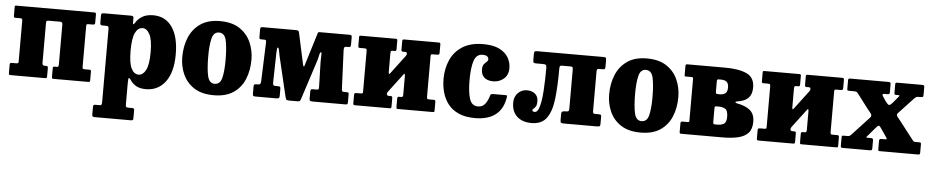

<svg xmlns="http://www.w3.org/2000/svg" viewBox="-43 -856 6933 1432"><g transform="rotate(5 3423.0 -140.5)"><path d="M264.5 -112Q264.5 -91.5 280.5 -91.5H292Q301.5 -91.5 304.5 -88.5Q307.5 -85.5 307.5 -74.5V-15Q307.5 -6 304.8 -3Q302 0 293.5 0H35.5Q26.5 0 24 -3.2Q21.5 -6.5 21.5 -16V-75.5Q21.5 -86 25.5 -88.8Q29.5 -91.5 39.5 -91.5H69.5Q79 -91.5 82.8 -93.8Q86.5 -96 86.5 -105.5V-406.5Q86.5 -419.5 84 -424.2Q81.5 -429 68.5 -429H34.5Q26 -429 23.8 -432Q21.5 -435 21.5 -444V-509Q21.5 -517.5 25 -518.8Q28.5 -520 37 -520H616Q625 -520 627.5 -516.8Q630 -513.5 630 -504V-445Q630 -434.5 625.8 -431.8Q621.5 -429 612 -429H582Q572 -429 568.5 -426.5Q565 -424 565 -415V-114Q565 -101 567.2 -96.2Q569.5 -91.5 583 -91.5H617Q625 -91.5 627.5 -88.2Q630 -85 630 -76.5V-11Q630 -3 626.2 -1.5Q622.5 0 614.5 0H355Q347 0 345.5 -3.8Q344 -7.5 344 -15.5V-77Q344 -85.5 346.2 -88.5Q348.5 -91.5 356 -91.5H371.5Q381 -91.5 384 -94.8Q387 -98 387 -111V-408.5Q387 -420 382.8 -424.5Q378.5 -429 366.5 -429H285Q273 -429 268.8 -425.8Q264.5 -422.5 264.5 -409.5Z M668 -453V-499Q668 -513.5 672.8 -516.8Q677.5 -520 691 -520H889.5Q900.5 -520 905.8 -517Q911 -514 911 -502.5V-471Q911 -445.5 925.5 -469Q944 -500 976.2 -518.8Q1008.5 -537.5 1057 -537.5Q1148 -537.5 1198.5 -465.5Q1249 -393.5 1249 -260.5Q1249 -127.5 1194.8 -55.5Q1140.5 16.5 1049.5 16.5Q1005 16.5 977.2 1Q949.5 -14.5 931.5 -41.5Q921 -56.5 916 -55Q911 -53.5 911 -16V140.5Q911 156.5 914.5 161Q918 165.5 932.5 165.5H958.5Q968.5 165.5 972.2 168.5Q976 171.5 976 182.5V238Q976 251.5 972 254.5Q968 257.5 954 257.5H688.5Q675 257.5 671.5 253.5Q668 249.5 668 236.5V184Q668 173.5 671 169.5Q674 165.5 685 165.5H712.5Q726.5 165.5 729.8 161Q733 156.5 733 140V-404.5Q733 -420.5 728.5 -424.5Q724 -428.5 712 -428.5H688Q675 -428.5 671.5 -432.8Q668 -437 668 -453ZM911 -260.5Q911 -167.5 931.2 -127Q951.5 -86.5 986.5 -86.5Q1018 -86.5 1039.5 -127Q1061 -167.5 1061 -260.5Q1061 -354 1039.5 -394.5Q1018 -435 986.5 -435Q952 -435 931.5 -394.5Q911 -354 911 -260.5Z M1299 -246.5Q1299 -326.5 1326.2 -392.5Q1353.5 -458.5 1410.5 -498Q1467.5 -537.5 1557 -537.5Q1647 -537.5 1704 -499.8Q1761 -462 1788 -401Q1815 -340 1815 -270Q1815 -190 1788 -124.8Q1761 -59.5 1704 -21Q1647 17.5 1557 17.5Q1467.5 17.5 1410.5 -19.2Q1353.5 -56 1326.2 -116.2Q1299 -176.5 1299 -246.5ZM1491.5 -270Q1491.5 -174.5 1503.8 -121.2Q1516 -68 1557 -68Q1598.5 -68 1610.8 -118.8Q1623 -169.5 1623 -250Q1623 -345.5 1610.8 -398.8Q1598.5 -452 1557 -452Q1516 -452 1503.8 -401.2Q1491.5 -350.5 1491.5 -270Z M1896.5 -428.5H1876.5Q1866.5 -428.5 1863 -431Q1859.5 -433.5 1859.5 -443.5V-503Q1859.5 -515 1864.8 -517.5Q1870 -520 1880.5 -520H2126.5Q2143 -520 2146.2 -514.5Q2149.5 -509 2152 -497L2197 -288.5Q2200.5 -273.5 2202.5 -264.2Q2204.5 -255 2208.5 -255Q2213 -255 2218.5 -278.5L2287.5 -503Q2290 -513.5 2292.5 -516.8Q2295 -520 2309 -520H2527Q2538 -520 2541.5 -516.8Q2545 -513.5 2545 -502V-453.5Q2545 -437.5 2542 -433Q2539 -428.5 2526 -428.5H2510.5Q2499 -428.5 2496.2 -421.2Q2493.5 -414 2493.5 -401.5L2506 -112.5Q2506.5 -100 2509.8 -95.8Q2513 -91.5 2524 -91.5H2540.5Q2554.5 -91.5 2557 -89.2Q2559.5 -87 2559.5 -72.5V-21Q2559.5 -8.5 2556.5 -4.2Q2553.5 0 2541.5 0H2296.5Q2284.5 0 2278.5 -3.2Q2272.5 -6.5 2272.5 -19V-67.5Q2272.5 -82 2275 -86.8Q2277.5 -91.5 2292.5 -91.5H2318Q2330.5 -91.5 2332.8 -96Q2335 -100.5 2335 -112.5L2330 -299.5Q2329.5 -312.5 2330.5 -329.5Q2331.5 -346.5 2331.2 -359.2Q2331 -372 2328 -372Q2319.5 -372 2315 -348.8Q2310.5 -325.5 2304 -304.5L2208.5 -10Q2205.5 -1 2201.2 3.5Q2197 8 2184.5 8H2120.5Q2102.5 8 2098.8 1Q2095 -6 2092 -19L2021 -318Q2018.5 -328.5 2016.5 -342.8Q2014.5 -357 2011.2 -367.8Q2008 -378.5 2002 -378.5Q1999 -378.5 1997.8 -368.8Q1996.5 -359 1995.5 -336L1991 -124Q1990 -103.5 1994 -97.5Q1998 -91.5 2012.5 -91.5H2028Q2041 -91.5 2044.8 -88Q2048.5 -84.5 2048.5 -69.5V-20Q2048.5 -7 2042.2 -3.5Q2036 0 2022.5 0H1870Q1856 0 1852 -3.2Q1848 -6.5 1848 -20V-70.5Q1848 -84.5 1851.5 -88Q1855 -91.5 1868 -91.5H1881Q1900 -91.5 1901 -113.5L1912 -408.5Q1912.5 -418.5 1910 -423.5Q1907.5 -428.5 1896.5 -428.5Z M3143.5 -114Q3143.5 -101 3146 -96.2Q3148.5 -91.5 3161.5 -91.5H3195.5Q3203.5 -91.5 3206 -88.2Q3208.5 -85 3208.5 -76.5V-11Q3208.5 -3 3204.8 -1.5Q3201 0 3193 0H2934Q2926 0 2924.5 -3.8Q2923 -7.5 2923 -15.5V-77Q2923 -91.5 2934 -91.5H2950Q2959 -91.5 2962.2 -94.8Q2965.5 -98 2965.5 -111V-245Q2965.5 -276 2955.5 -262L2851.5 -124.5Q2849 -121 2846.2 -116Q2843.5 -111 2843.5 -104.5Q2843.5 -91.5 2860 -91.5H2871.5Q2880.5 -91.5 2883.2 -88.5Q2886 -85.5 2886 -74.5V-15Q2886 -6 2883.5 -3Q2881 0 2872 0H2614Q2605 0 2602.5 -3.2Q2600 -6.5 2600 -16V-75.5Q2600 -86 2604.2 -88.8Q2608.5 -91.5 2618 -91.5H2648Q2658 -91.5 2661.5 -93.8Q2665 -96 2665 -105.5V-406.5Q2665 -419.5 2662.8 -424.2Q2660.5 -429 2647 -429H2613Q2605 -429 2602.5 -432.2Q2600 -435.5 2600 -444V-509.5Q2600 -518 2603.8 -519.2Q2607.5 -520.5 2615.5 -520.5H2874Q2882 -520.5 2884 -517Q2886 -513.5 2886 -505V-443.5Q2886 -429 2875.5 -429H2859.5Q2850 -429 2846.5 -425.8Q2843 -422.5 2843 -409.5V-278.5Q2843 -259 2845.5 -255.2Q2848 -251.5 2855.5 -261.5L2961 -401.5Q2965.5 -407.5 2965.5 -415.5Q2965.5 -425 2961.5 -427Q2957.5 -429 2949 -429H2937Q2928.5 -429 2925.8 -432Q2923 -435 2923 -446V-505.5Q2923 -514.5 2925.5 -517.5Q2928 -520.5 2937 -520.5H3194.5Q3203.5 -520.5 3206 -517.2Q3208.5 -514 3208.5 -504.5V-445Q3208.5 -434.5 3204.2 -431.8Q3200 -429 3190.5 -429H3160.5Q3150.5 -429 3147 -426.8Q3143.5 -424.5 3143.5 -415Z M3254.5 -254.5Q3254.5 -329.5 3282.5 -394Q3310.5 -458.5 3371 -498Q3431.5 -537.5 3528.5 -537.5Q3603 -537.5 3648.8 -514.5Q3694.5 -491.5 3715.8 -454.8Q3737 -418 3737 -376Q3737 -323.5 3703.2 -295.5Q3669.5 -267.5 3626 -267.5Q3581 -267.5 3557.5 -289Q3534 -310.5 3534 -349Q3534 -375 3544.2 -387.8Q3554.5 -400.5 3564.5 -408.8Q3574.5 -417 3574.5 -429Q3574.5 -441.5 3563 -449.8Q3551.5 -458 3530.5 -458Q3482.5 -458 3465.5 -406Q3448.5 -354 3448.5 -262Q3448.5 -172 3464.8 -121.5Q3481 -71 3528 -71Q3561.5 -71 3581.2 -96.2Q3601 -121.5 3612 -161.5Q3615 -173 3633.5 -173H3723Q3734.5 -173 3736.2 -170.8Q3738 -168.5 3737 -159Q3724 -70.5 3667.2 -26.5Q3610.5 17.5 3512.5 17.5Q3440.5 17.5 3391 -4.8Q3341.5 -27 3311.5 -65.2Q3281.5 -103.5 3268 -152.2Q3254.5 -201 3254.5 -254.5Z M3787.5 -122.5Q3787.5 -167 3815.2 -195Q3843 -223 3882 -223Q3920.5 -223 3943.5 -203.2Q3966.5 -183.5 3966.5 -148Q3966.5 -121 3958.5 -108.5Q3950.5 -96 3942.8 -90.8Q3935 -85.5 3935 -80Q3935 -72 3941.2 -69.5Q3947.5 -67 3953.5 -67Q3969.5 -67 3980.2 -90Q3991 -113 3997.2 -150.8Q4003.5 -188.5 4006.2 -233Q4009 -277.5 4010 -321.2Q4011 -365 4011 -399.5Q4011 -419 4005.2 -423.8Q3999.5 -428.5 3980 -428.5H3936Q3920 -428.5 3914.8 -432Q3909.5 -435.5 3909.5 -452.5V-493.5Q3909.5 -511 3913.2 -515.5Q3917 -520 3934.5 -520H4428.5Q4444 -520 4447 -515.2Q4450 -510.5 4450 -495V-452.5Q4450 -437.5 4446.8 -433Q4443.5 -428.5 4431 -428.5H4409Q4394.5 -428.5 4390.5 -425Q4386.5 -421.5 4386.5 -406V-111.5Q4386.5 -99 4390.5 -95.2Q4394.5 -91.5 4406 -91.5H4431.5Q4442.5 -91.5 4446.2 -88.8Q4450 -86 4450 -75V-22.5Q4450 -8 4445.8 -4Q4441.5 0 4426.5 0H4177Q4162 0 4156.5 -3.8Q4151 -7.5 4151 -23.5V-70.5Q4151 -83.5 4158.5 -87.5Q4166 -91.5 4179 -91.5H4186Q4198.5 -91.5 4203.5 -95Q4208.5 -98.5 4208.5 -116V-400.5Q4208.5 -418 4205.8 -423.2Q4203 -428.5 4189 -428.5H4128Q4114 -428.5 4111 -423Q4108 -417.5 4108 -403.5Q4108 -272.5 4097 -178Q4086 -83.5 4049.2 -33Q4012.5 17.5 3936 17.5Q3867 17.5 3827.2 -19.5Q3787.5 -56.5 3787.5 -122.5Z M4495 -246.5Q4495 -326.5 4522.2 -392.5Q4549.5 -458.5 4606.5 -498Q4663.5 -537.5 4753 -537.5Q4843 -537.5 4900 -499.8Q4957 -462 4984 -401Q5011 -340 5011 -270Q5011 -190 4984 -124.8Q4957 -59.5 4900 -21Q4843 17.5 4753 17.5Q4663.5 17.5 4606.5 -19.2Q4549.5 -56 4522.2 -116.2Q4495 -176.5 4495 -246.5ZM4687.5 -270Q4687.5 -174.5 4699.8 -121.2Q4712 -68 4753 -68Q4794.5 -68 4806.8 -118.8Q4819 -169.5 4819 -250Q4819 -345.5 4806.8 -398.8Q4794.5 -452 4753 -452Q4712 -452 4699.8 -401.2Q4687.5 -350.5 4687.5 -270Z M5096.5 -428.5H5054Q5046.5 -428.5 5045 -430.8Q5043.5 -433 5043.5 -440.5V-507Q5043.5 -520 5055.5 -520H5339.5Q5444 -520 5502.2 -492.5Q5560.5 -465 5560.5 -390Q5560.5 -340 5534.5 -312.5Q5508.5 -285 5449.5 -276.5Q5438 -275 5438.8 -269.8Q5439.5 -264.5 5448.5 -263Q5518.5 -250 5551.2 -220.5Q5584 -191 5584 -136.5Q5584 -80.5 5556.5 -51.2Q5529 -22 5479.8 -11Q5430.5 0 5365 0H5059Q5050.5 0 5047 -2Q5043.5 -4 5043.5 -12V-76.5Q5043.5 -86.5 5047.2 -89Q5051 -91.5 5060 -91.5H5097Q5105 -91.5 5106.8 -94.5Q5108.5 -97.5 5108.5 -105.5V-416.5Q5108.5 -428.5 5096.5 -428.5ZM5286.5 -412.5V-340.5Q5286.5 -327 5289 -322.8Q5291.5 -318.5 5303.5 -318.5H5317.5Q5345 -318.5 5359.5 -331.2Q5374 -344 5374 -374Q5374 -404 5359.5 -416.2Q5345 -428.5 5317.5 -428.5H5300.5Q5291.5 -428.5 5289 -425.2Q5286.5 -422 5286.5 -412.5ZM5286.5 -205.5V-114Q5286.5 -99.5 5289.2 -95.5Q5292 -91.5 5304 -91.5H5320Q5347 -91.5 5366.8 -102.8Q5386.5 -114 5386.5 -156Q5386.5 -202.5 5366.8 -214.5Q5347 -226.5 5320 -226.5H5301.5Q5290.5 -226.5 5288.5 -223.5Q5286.5 -220.5 5286.5 -205.5Z M6165 -114Q6165 -101 6167.5 -96.2Q6170 -91.5 6183 -91.5H6217Q6225 -91.5 6227.5 -88.2Q6230 -85 6230 -76.5V-11Q6230 -3 6226.2 -1.5Q6222.5 0 6214.5 0H5955.5Q5947.5 0 5946 -3.8Q5944.5 -7.5 5944.5 -15.5V-77Q5944.5 -91.5 5955.5 -91.5H5971.5Q5980.5 -91.5 5983.8 -94.8Q5987 -98 5987 -111V-245Q5987 -276 5977 -262L5873 -124.5Q5870.5 -121 5867.8 -116Q5865 -111 5865 -104.5Q5865 -91.5 5881.5 -91.5H5893Q5902 -91.5 5904.8 -88.5Q5907.5 -85.5 5907.5 -74.5V-15Q5907.5 -6 5905 -3Q5902.5 0 5893.5 0H5635.5Q5626.5 0 5624 -3.2Q5621.5 -6.5 5621.5 -16V-75.5Q5621.5 -86 5625.8 -88.8Q5630 -91.5 5639.5 -91.5H5669.5Q5679.5 -91.5 5683 -93.8Q5686.5 -96 5686.5 -105.5V-406.5Q5686.5 -419.5 5684.2 -424.2Q5682 -429 5668.5 -429H5634.5Q5626.5 -429 5624 -432.2Q5621.5 -435.5 5621.5 -444V-509.5Q5621.5 -518 5625.2 -519.2Q5629 -520.5 5637 -520.5H5895.5Q5903.5 -520.5 5905.5 -517Q5907.5 -513.5 5907.5 -505V-443.5Q5907.5 -429 5897 -429H5881Q5871.5 -429 5868 -425.8Q5864.5 -422.5 5864.5 -409.5V-278.5Q5864.5 -259 5867 -255.2Q5869.5 -251.5 5877 -261.5L5982.5 -401.5Q5987 -407.5 5987 -415.5Q5987 -425 5983 -427Q5979 -429 5970.5 -429H5958.5Q5950 -429 5947.2 -432Q5944.5 -435 5944.5 -446V-505.5Q5944.5 -514.5 5947 -517.5Q5949.5 -520.5 5958.5 -520.5H6216Q6225 -520.5 6227.5 -517.2Q6230 -514 6230 -504.5V-445Q6230 -434.5 6225.8 -431.8Q6221.5 -429 6212 -429H6182Q6172 -429 6168.5 -426.8Q6165 -424.5 6165 -415Z M6614.5 -376 6643.5 -411.5Q6650.5 -418.5 6652.2 -423.5Q6654 -428.5 6647 -428.5H6625Q6614 -428.5 6614 -441.5V-501.5Q6614 -512 6615.8 -516Q6617.5 -520 6628.5 -520H6815.5Q6826.5 -520 6829 -516.2Q6831.5 -512.5 6831.5 -501V-446.5Q6831.5 -434 6827.5 -431.2Q6823.5 -428.5 6811 -428.5H6793Q6782.5 -428.5 6776.2 -424Q6770 -419.5 6763.5 -413L6672 -315Q6659.5 -301 6653 -295Q6646.5 -289 6646.5 -281Q6646.5 -272.5 6655.5 -262.8Q6664.5 -253 6676.5 -236.5L6781 -102Q6785.5 -96 6789 -93.8Q6792.5 -91.5 6804 -91.5H6834Q6844 -91.5 6844 -79V-13Q6844 0 6831 0H6542.5Q6534 0 6532.2 -3.5Q6530.5 -7 6530.5 -15.5V-73.5Q6530.5 -84 6533.5 -87.8Q6536.5 -91.5 6547 -91.5H6570.5Q6584 -91.5 6585.8 -94.5Q6587.5 -97.5 6583 -104L6545.5 -159.5Q6536 -173 6530 -180.8Q6524 -188.5 6519 -188.5Q6513.5 -188.5 6508 -182Q6502.5 -175.5 6492.5 -165L6441 -105Q6434.5 -98.5 6434 -95Q6433.5 -91.5 6445.5 -91.5H6466Q6476 -91.5 6480.8 -89Q6485.5 -86.5 6485.5 -76V-19.5Q6485.5 -7.5 6482.8 -3.8Q6480 0 6468 0H6264.5Q6254.5 0 6252.2 -3.5Q6250 -7 6250 -17V-75.5Q6250 -84 6252 -87.8Q6254 -91.5 6262.5 -91.5H6290Q6301 -91.5 6306.8 -93.8Q6312.5 -96 6318 -101.5L6434 -226.5Q6444.5 -238 6450.5 -244.5Q6456.5 -251 6456.5 -259.5Q6456.5 -269 6447.8 -278.2Q6439 -287.5 6428 -302.5L6342.5 -415Q6336.5 -423 6330.8 -425.8Q6325 -428.5 6310 -428.5H6277Q6266 -428.5 6263.5 -430.8Q6261 -433 6261 -444V-506.5Q6261 -516 6265.2 -518Q6269.5 -520 6279 -520H6562.5Q6570.5 -520 6575 -517.5Q6579.5 -515 6579.5 -506V-441.5Q6579.5 -428.5 6565.5 -428.5H6540Q6528 -428.5 6527 -422Q6526 -415.5 6530.5 -410.5L6553 -376.5Q6561.5 -366.5 6568 -358Q6574.5 -349.5 6582 -349.5Q6589.5 -349.5 6597.2 -357.5Q6605 -365.5 6614.5 -376Z"/></g></svg>

Font: Besley* Narrow Heavy
Style: Regular
Weight: 800
Width: 4
Designer: Owen Earl
Foundry: indestructible type*
Version: Version 3.000; ttfautohint (v1.8.3)